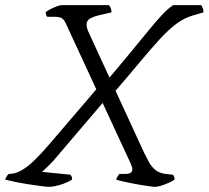

<svg xmlns="http://www.w3.org/2000/svg" viewBox="-45 -724 808 744"><path d="M557 0Q550 0 535.5 -2Q521 -4 502 -7Q483 -10 464 -14Q445 -18 429 -21.5Q413 -25 405 -28Q407 -34 410.5 -40Q414 -46 418 -50H442Q454 -50 461 -54.5Q468 -59 468 -69Q468 -73 466 -78.5Q464 -84 462 -89L211 -631Q205 -645 196.5 -652Q188 -659 166 -659H138Q136 -661 134 -666Q132 -671 132 -677Q138 -682 150.5 -688.5Q163 -695 175.5 -699.5Q188 -704 194 -704H377Q380 -701 383.5 -694Q387 -687 387 -676L339 -665Q322 -661 308 -654.5Q294 -648 291 -635Q290 -631 291 -622Q292 -613 297 -602L513 -133Q522 -115 531.5 -97Q541 -79 556.5 -66Q572 -53 597 -50L625 -47Q627 -44 629.5 -40Q632 -36 631 -28Q623 -22 608.5 -15.5Q594 -9 579.5 -4.5Q565 0 557 0ZM146 0Q136 0 113.5 -3Q91 -6 65 -10Q39 -14 14.5 -19Q-10 -24 -25 -28Q-22 -36 -18 -42.5Q-14 -49 -10 -50Q14 -50 38.5 -64Q63 -78 89.5 -104Q116 -130 146 -165L336 -387L362 -336L160 -99Q147 -86 135.5 -74.5Q124 -63 118 -58L228 -47Q230 -43 232.5 -39.5Q235 -36 234 -28Q220 -19 202.5 -12.5Q185 -6 169.5 -3Q154 0 146 0ZM388 -355 361 -402Q419 -470 460.5 -520.5Q502 -571 531.5 -607Q561 -643 583.5 -667Q606 -691 626 -704H735Q737 -700 740.5 -693Q744 -686 743 -676L702 -664Q668 -654 638 -631.5Q608 -609 573.5 -571.5Q539 -534 494.5 -480.5Q450 -427 388 -355Z"/></svg>

Font: Texturina 12pt Thin
Style: Italic
Weight: 250
Italic angle: -11°
Designer: Guillermo Torres Carreño
Foundry: Omnibus-Type
Version: Version 1.002